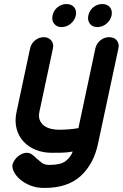

<svg xmlns="http://www.w3.org/2000/svg" viewBox="-20 -747 607 950"><path d="M285 -613Q260 -613 247.5 -630Q235 -647 240 -670Q245 -695 264.5 -711Q284 -727 309 -727Q334 -727 347 -711Q360 -695 355 -670Q350 -647 330 -630Q310 -613 285 -613ZM462 -613Q437 -613 424.5 -630Q412 -647 417 -670Q422 -695 441.5 -711Q461 -727 486 -727Q511 -727 524 -711Q537 -695 532 -670Q527 -647 507 -630Q487 -613 462 -613ZM465 -36Q444 64 379.5 123.5Q315 183 200 183Q160 183 129.5 170.5Q99 158 78.5 140Q58 122 48.5 102Q39 82 42 67Q45 56 52 45.5Q59 35 68.5 27Q78 19 89.5 14Q101 9 112 9Q127 9 138.5 17.5Q150 26 160 36Q172 47 186 58Q200 69 224 69Q279 69 303.5 51Q328 33 340 3Q311 8 285 8.5Q259 9 237 9Q193 9 157 -5.5Q121 -20 96.5 -46.5Q72 -73 62 -110.5Q52 -148 62 -194L129 -508Q134 -531 153 -547Q172 -563 197 -563Q220 -563 233.5 -547Q247 -531 242 -508L175 -194Q170 -170 176.5 -153.5Q183 -137 197 -126Q211 -115 231 -110Q251 -105 273 -105Q294 -105 320 -107Q346 -109 368 -113L452 -508Q457 -531 476 -547Q495 -563 520 -563Q545 -563 558 -547Q571 -531 566 -508Z"/></svg>

Font: VDS
Style: Bold Italic
Weight: 700
Designer: artmaker
Foundry: artmaker
Version: Version 1.000 2009 initial release